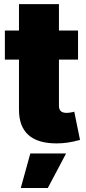

<svg xmlns="http://www.w3.org/2000/svg" viewBox="-20 -696 422 943"><path d="M363.3 -545.9V-403.3H269.5V-175.8Q269.5 -141.6 306.6 -141.6Q315.4 -141.6 327.4 -143.6Q339.4 -145.5 344.7 -147.5L373 -8.8Q339.4 0.5 312 4.4Q284.7 8.3 258.3 8.3Q73.2 8.3 73.2 -157.2V-403.3H3.9V-545.9H73.2V-675.8H269.5V-545.9ZM82 227.5 128.9 57.6H304.7L214.8 227.5Z"/></svg>

Font: Inter Tight Black
Style: Regular
Weight: 900
Designer: Rasmus Andersson
Foundry: rsms
Version: Version 3.004; ttfautohint (v1.8.4.7-5d5b)